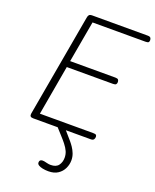

<svg xmlns="http://www.w3.org/2000/svg" viewBox="-221 -1049 1228 1525"><g transform="rotate(20 393.0 -287.0)"><path d="M123.5 0Q106.5 0 100.5 -8Q94.5 -16 97 -31L250 -895.5Q252.5 -912 259.5 -920.2Q266.5 -928.5 287 -928.5H754.5Q773.5 -928.5 779.5 -920.2Q785.5 -912 785.5 -900.5Q785.5 -888.5 779.8 -882.8Q774 -877 754.5 -877H307L245 -527.5H627Q646 -527.5 652 -520Q658 -512.5 658 -500Q658 -488.5 652 -481.2Q646 -474 627 -474H236L162 -53H611.5Q631 -53 637 -47.8Q643 -42.5 643 -31.5Q643 -19.5 636.5 -9.8Q630 0 611.5 0ZM381 354Q354.5 354 332.5 349.5Q310.5 345 297.2 336.5Q284 328 284 316Q284 298.5 295 293Q306 287.5 323 290.5Q337.5 293 351.2 296.8Q365 300.5 381 300.5Q427 300.5 446.8 273.5Q466.5 246.5 466.5 209Q466.5 181 455.8 156.2Q445 131.5 423 103.5Q407 83 380 53.5Q353 24 332.5 1Q322.5 -10.5 329.2 -25.2Q336 -40 350.5 -40Q357.5 -40 363.2 -40.2Q369 -40.5 377 -29.5Q385 -19 400 -1Q415 17 431.2 35.2Q447.5 53.5 458.5 66.5Q473 83 488.2 105.2Q503.5 127.5 513.8 154Q524 180.5 524 210Q524 246 508.2 279Q492.5 312 461 333Q429.5 354 381 354Z"/></g></svg>

Font: Edu AU VIC WA NT Hand
Style: Regular
Weight: 400
Designer: Tina and Corey Anderson, Eben Sorkin, Mirko Velimirovic
Foundry: Google for Education
Version: Version 1.001